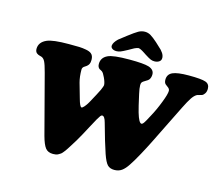

<svg xmlns="http://www.w3.org/2000/svg" viewBox="-125 -1088 1469 1272"><g transform="rotate(15 609.0 -452.0)"><path d="M640.6 -776.4Q607.4 -758.3 594.2 -753.4Q581.1 -748.5 567.4 -748.5Q549.3 -748.5 538.3 -756.6Q527.3 -764.6 528.8 -777.8Q531.2 -798.8 558.6 -825.2L608.9 -864.3Q652.8 -897.9 673.8 -909.9Q694.8 -921.9 718.3 -921.9Q739.7 -921.9 758.5 -910.6Q777.3 -899.4 805.7 -874L848.6 -834Q857.9 -822.8 862.5 -816.2Q867.2 -809.6 870.8 -799.1Q874.5 -788.6 873 -777.8Q871.6 -764.6 858.9 -756.6Q846.2 -748.5 827.6 -748.5Q814.5 -748.5 802.7 -753.2Q791 -757.8 761.7 -776.4Q757.3 -779.3 748.5 -785.2Q739.7 -791 735.8 -793.2Q731.9 -795.4 725.8 -798.8Q719.7 -802.2 714.8 -804Q710 -805.7 704.6 -806.2Q697.8 -805.2 689.7 -802.2Q681.6 -799.3 677 -796.9Q672.4 -794.4 659.2 -786.9Q646 -779.3 640.6 -776.4ZM949.7 -504.9Q971.7 -561.5 971.7 -583.5Q971.7 -595.7 961.4 -604.5Q959 -606.9 951.4 -612.1Q943.8 -617.2 939.9 -621.1Q930.2 -630.9 930.2 -650.4Q930.2 -687.5 963.1 -702.4Q996.1 -717.3 1073.2 -717.3Q1160.6 -717.3 1189.2 -707Q1217.8 -696.8 1217.8 -664.1Q1217.8 -645.5 1210 -632.8Q1202.1 -620.1 1192.4 -615.2Q1187 -612.8 1173.6 -609.9Q1160.2 -606.9 1155.8 -604Q1140.1 -594.7 1124.5 -571.3Q1108.9 -547.9 1085.4 -500.5Q1059.1 -447.8 1016.6 -361.6Q974.1 -275.4 951.9 -230.7Q929.7 -186 901.1 -133.5Q872.6 -81.1 850.1 -47.4Q829.6 -15.6 808.3 -0.2Q787.1 15.1 757.3 15.1Q727.1 15.1 710.2 -2.4Q693.4 -20 675.3 -72.3Q651.4 -142.1 615.7 -271.5Q605 -312.5 587.9 -312.5Q582 -312.5 575.9 -304.7Q569.8 -296.9 559.1 -278.3Q544.9 -252.9 525.1 -215.8Q505.4 -178.7 494.1 -158Q482.9 -137.2 466.6 -109.6Q450.2 -82 434.1 -57.6Q432.1 -54.2 423.8 -41.5Q415.5 -28.8 412.6 -25.1Q409.7 -21.5 402.1 -12Q394.5 -2.4 389.4 1Q384.3 4.4 375.7 9.5Q367.2 14.6 358.2 16.4Q349.1 18.1 337.9 18.1Q303.2 18.1 285.6 -4.2Q268.1 -26.4 252.9 -82Q211.9 -234.4 146 -488.8Q132.3 -541 122.1 -560.8Q111.8 -580.6 95.2 -585.4Q93.8 -585.9 87.2 -587.4Q80.6 -588.9 74.7 -591.6Q68.8 -594.2 64 -598.1Q52.7 -607.9 52.7 -626.5Q52.7 -672.9 103 -694.8Q142.6 -712.4 252 -712.4Q301.3 -712.4 323.7 -711.7Q346.2 -710.9 370.8 -706.3Q395.5 -701.7 407.2 -691.9Q423.8 -679.2 423.8 -649.9Q423.8 -631.3 418.5 -621.1Q411.6 -607.4 393.6 -596.7Q376 -587.4 376 -571.3Q376 -521.5 386.2 -483.9Q411.6 -396 415 -382.8Q429.7 -328.6 441.4 -328.6Q447.8 -328.6 459.2 -341.8Q470.7 -355 481.9 -374.5Q521.5 -446.3 535.2 -475.1Q547.4 -503.4 547.4 -509.3Q547.4 -527.3 532.7 -559.1Q520 -586.9 509.8 -594.7Q507.3 -597.2 500.7 -600.1Q494.1 -603 491.2 -605Q477.5 -615.2 477.5 -637.2Q477.5 -680.7 519.5 -700.2Q554.2 -717.3 667 -717.3Q764.2 -717.3 799.3 -706.5Q838.4 -693.8 838.4 -661.1Q838.4 -641.6 829.6 -627.4Q822.8 -617.2 801.8 -606Q788.6 -598.6 783.4 -592.3Q778.3 -585.9 778.3 -572.3Q778.3 -550.8 786.6 -514.2Q806.6 -423.3 815.4 -394Q835 -327.1 852.5 -327.1Q856.4 -327.1 861.1 -331.3Q865.7 -335.4 871.1 -344Q876.5 -352.5 880.6 -359.9Q884.8 -367.2 890.6 -378.7Q896.5 -390.1 899.4 -395Q926.8 -444.8 949.7 -504.9Z"/></g></svg>

Font: Cooper* Black
Style: Italic
Weight: 900
Italic angle: -7°
Designer: Owen Earl
Foundry: indestructible type*
Version: Version 0.001